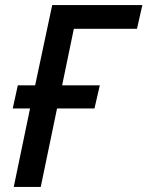

<svg xmlns="http://www.w3.org/2000/svg" viewBox="-20 -734 579 754"><path d="M34 0 98 -308H30L50 -399H118L185 -714H539L518 -621H270L224 -399H372L351 -308H204L140 0Z"/></svg>

Font: Noto Sans Display Medium
Style: Italic
Weight: 500
Italic angle: -12°
Designer: Monotype Design Team
Foundry: Monotype Imaging Inc.
Version: Version 2.003